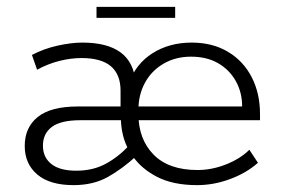

<svg xmlns="http://www.w3.org/2000/svg" viewBox="-20 -529 819 559"><path d="M194 10Q125 10 88.5 -21Q52 -52 52 -104Q52 -158 90 -188.5Q128 -219 207 -219H348L331 -201V-265Q331 -312 303 -336Q275 -360 217 -360Q186 -360 152.5 -351.5Q119 -343 88 -326L73 -369Q107 -387 147 -396Q187 -405 220 -405Q292 -405 331 -376.5Q370 -348 375 -288L355 -286Q375 -343 424 -374Q473 -405 538 -405Q599 -405 644 -378Q689 -351 713 -304Q737 -257 737 -197V-179H365V-219H685Q685 -260 666.5 -293Q648 -326 615 -345Q582 -364 536 -364Q491 -364 456 -343.5Q421 -323 402 -288Q383 -253 383 -209V-197Q383 -124 427 -79Q471 -34 555 -34Q597 -34 638.5 -50.5Q680 -67 706 -93L731 -55Q697 -25 649.5 -7.5Q602 10 554 10Q484 10 437.5 -14Q391 -38 366 -75H377Q337 -38 294.5 -14Q252 10 194 10ZM202 -32Q251 -32 288.5 -52.5Q326 -73 356 -106L355 -92Q344 -112 338.5 -133.5Q333 -155 332 -179H214Q157 -179 131 -159.5Q105 -140 105 -105Q105 -71 129.5 -51.5Q154 -32 202 -32ZM261 -477V-509H490V-477Z"/></svg>

Font: Rokkitt Light
Style: Regular
Weight: 300
Version: Version 3.103